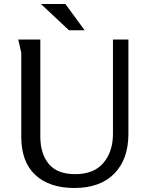

<svg xmlns="http://www.w3.org/2000/svg" viewBox="-20 -925 747 957"><path d="M181 -728V-244Q181 -159 223 -108Q265 -57 355 -57Q448 -57 495.5 -113Q543 -169 543 -258V-728H620V-258Q620 -131 549.5 -59.5Q479 12 351 12Q226 12 156 -53Q86 -118 86 -244V-662L71 -728ZM306 -905 402 -774H324L184 -905Z"/></svg>

Font: Rosario Light
Style: Regular
Weight: 300
Designer: Hector Gatti
Foundry: Omnibus Type
Version: Version 1.101; ttfautohint (v1.8.1.43-b0c9)